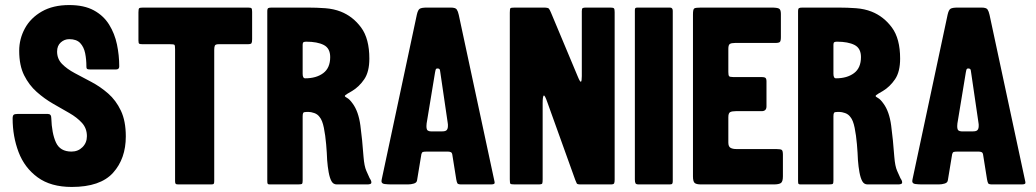

<svg xmlns="http://www.w3.org/2000/svg" viewBox="-20 -730 4099 760"><path d="M183 -263Q185 -202 201.5 -166Q218 -130 263 -130Q289 -130 306.5 -147.5Q324 -165 324 -191Q324 -222 304.5 -243.5Q285 -265 254.5 -282.5Q224 -300 190 -319.5Q156 -339 125.5 -366Q95 -393 75.5 -432Q56 -471 56 -529Q56 -576 78.5 -617.5Q101 -659 145.5 -684.5Q190 -710 254 -710Q313 -710 351.5 -689Q390 -668 412 -632.5Q434 -597 443 -554Q452 -511 452 -467Q452 -455 439 -455H339Q330 -455 326 -456.5Q322 -458 322 -467Q322 -495 317 -519.5Q312 -544 297.5 -559.5Q283 -575 254 -575Q235 -575 220.5 -562Q206 -549 206 -526Q206 -497 225.5 -477Q245 -457 276 -440.5Q307 -424 342 -405.5Q377 -387 408 -360Q439 -333 458.5 -292Q478 -251 478 -190Q478 -102 427.5 -46Q377 10 264 10Q181 10 129 -28Q77 -66 53.5 -128Q30 -190 30 -261Q30 -272 34 -275.5Q38 -279 50 -279H169Q183 -279 183 -263Z M528 -570V-681Q528 -695 531 -697.5Q534 -700 547 -700H962Q973 -700 975.5 -697Q978 -694 978 -683V-575Q978 -563 975.5 -559Q973 -555 960 -555H846Q833 -555 830.5 -549.5Q828 -544 828 -533V-13Q828 -5 826 -2.5Q824 0 816 0H685Q677 0 675 -3Q673 -6 673 -13V-535Q673 -550 670.5 -552.5Q668 -555 653 -555H545Q534 -555 531 -557Q528 -559 528 -570Z M1376 -320Q1399 -289 1406.5 -233.5Q1414 -178 1419 -109Q1422 -72 1430 -54Q1438 -36 1443 -25Q1445 -22 1447.5 -17.5Q1450 -13 1450 -8Q1450 -3 1445 -1.5Q1440 0 1435 0H1313Q1299 0 1292 -13Q1285 -26 1281 -48Q1277 -70 1275 -96Q1274 -124 1271 -159Q1268 -194 1262 -224Q1256 -254 1245 -267Q1237 -278 1224 -282.5Q1211 -287 1201 -287H1195Q1183 -287 1180.5 -283.5Q1178 -280 1178 -270V-15Q1178 -5 1175.5 -2.5Q1173 0 1159 0H1048Q1042 0 1040 -2Q1038 -4 1038 -14V-685Q1038 -696 1042 -698Q1046 -700 1056 -700H1198Q1234 -700 1267.5 -697.5Q1301 -695 1329 -684Q1377 -665 1409.5 -621Q1442 -577 1442 -498Q1442 -446 1422 -416.5Q1402 -387 1374 -370Q1367 -366 1356 -359.5Q1345 -353 1345 -350Q1345 -347 1354.5 -342Q1364 -337 1376 -320ZM1188 -420Q1232 -420 1259.5 -440.5Q1287 -461 1287 -504Q1287 -539 1261.5 -552Q1236 -565 1192 -565Q1185 -565 1181.5 -563Q1178 -561 1178 -553V-438Q1178 -420 1188 -420Z M1648 -120 1631 -17Q1630 -7 1618.5 -3.5Q1607 0 1595 0H1529Q1516 0 1503 -1.5Q1490 -3 1490 -13Q1490 -16 1491 -20L1630 -672Q1634 -690 1641 -695Q1648 -700 1670 -700H1764Q1783 -700 1788 -692.5Q1793 -685 1796 -671L1936 -18Q1937 -14 1937.5 -11Q1938 -8 1938 -6Q1938 0 1923 0H1806Q1793 0 1790.5 -4.5Q1788 -9 1786 -20L1771 -114Q1770 -125 1765 -127.5Q1760 -130 1752 -130H1672Q1658 -130 1654 -128.5Q1650 -127 1648 -120ZM1685 -210H1731Q1744 -210 1748.5 -215.5Q1753 -221 1753 -231Q1753 -234 1753 -237.5Q1753 -241 1752 -245L1723 -443Q1722 -454 1719.5 -456.5Q1717 -459 1712 -459Q1707 -459 1705.5 -456.5Q1704 -454 1702 -443L1671 -255Q1668 -240 1668 -231Q1668 -217 1673 -213.5Q1678 -210 1685 -210Z M2300 -700H2397Q2408 -700 2410.5 -696.5Q2413 -693 2413 -682V-19Q2413 -9 2411 -4.5Q2409 0 2398 0H2278Q2265 0 2263 -4Q2261 -8 2257 -18L2147 -324Q2136 -356 2132 -351.5Q2128 -347 2128 -322V-21Q2128 -8 2126.5 -4Q2125 0 2111 0H2018Q2003 0 2000.5 -2.5Q1998 -5 1998 -20V-680Q1998 -695 2000.5 -697.5Q2003 -700 2018 -700H2131Q2149 -700 2152.5 -696Q2156 -692 2161 -680L2267 -427Q2276 -405 2279.5 -406.5Q2283 -408 2283 -429V-686Q2283 -696 2286.5 -698Q2290 -700 2300 -700Z M2504 -700H2632Q2643 -700 2643 -687V-13Q2643 -6 2641 -3Q2639 0 2631 0H2508Q2498 0 2495.5 -4.5Q2493 -9 2493 -20V-689Q2493 -696 2495 -698Q2497 -700 2504 -700Z M2863 -266V-166Q2863 -150 2871.5 -145Q2880 -140 2895 -140H3052Q3070 -140 3074.5 -136.5Q3079 -133 3079 -118V-32Q3079 -11 3071 -5.5Q3063 0 3043 0H2755Q2736 0 2729.5 -6Q2723 -12 2723 -32V-673Q2723 -693 2728 -696.5Q2733 -700 2755 -700H3033Q3056 -700 3063.5 -696Q3071 -692 3071 -675V-583Q3071 -568 3067 -564Q3063 -560 3049 -560H2890Q2875 -560 2869 -556Q2863 -552 2863 -537V-445Q2863 -432 2866 -428.5Q2869 -425 2882 -425H2995Q3005 -425 3009.5 -422Q3014 -419 3014 -408V-309Q3014 -290 2995 -290H2893Q2877 -290 2870 -286Q2863 -282 2863 -266Z M3477 -320Q3500 -289 3507.5 -233.5Q3515 -178 3520 -109Q3523 -72 3531 -54Q3539 -36 3544 -25Q3546 -22 3548.5 -17.5Q3551 -13 3551 -8Q3551 -3 3546 -1.5Q3541 0 3536 0H3414Q3400 0 3393 -13Q3386 -26 3382 -48Q3378 -70 3376 -96Q3375 -124 3372 -159Q3369 -194 3363 -224Q3357 -254 3346 -267Q3338 -278 3325 -282.5Q3312 -287 3302 -287H3296Q3284 -287 3281.5 -283.5Q3279 -280 3279 -270V-15Q3279 -5 3276.5 -2.5Q3274 0 3260 0H3149Q3143 0 3141 -2Q3139 -4 3139 -14V-685Q3139 -696 3143 -698Q3147 -700 3157 -700H3299Q3335 -700 3368.5 -697.5Q3402 -695 3430 -684Q3478 -665 3510.5 -621Q3543 -577 3543 -498Q3543 -446 3523 -416.5Q3503 -387 3475 -370Q3468 -366 3457 -359.5Q3446 -353 3446 -350Q3446 -347 3455.5 -342Q3465 -337 3477 -320ZM3289 -420Q3333 -420 3360.5 -440.5Q3388 -461 3388 -504Q3388 -539 3362.5 -552Q3337 -565 3293 -565Q3286 -565 3282.5 -563Q3279 -561 3279 -553V-438Q3279 -420 3289 -420Z M3749 -120 3732 -17Q3731 -7 3719.5 -3.5Q3708 0 3696 0H3630Q3617 0 3604 -1.5Q3591 -3 3591 -13Q3591 -16 3592 -20L3731 -672Q3735 -690 3742 -695Q3749 -700 3771 -700H3865Q3884 -700 3889 -692.5Q3894 -685 3897 -671L4037 -18Q4038 -14 4038.5 -11Q4039 -8 4039 -6Q4039 0 4024 0H3907Q3894 0 3891.5 -4.5Q3889 -9 3887 -20L3872 -114Q3871 -125 3866 -127.5Q3861 -130 3853 -130H3773Q3759 -130 3755 -128.5Q3751 -127 3749 -120ZM3786 -210H3832Q3845 -210 3849.5 -215.5Q3854 -221 3854 -231Q3854 -234 3854 -237.5Q3854 -241 3853 -245L3824 -443Q3823 -454 3820.5 -456.5Q3818 -459 3813 -459Q3808 -459 3806.5 -456.5Q3805 -454 3803 -443L3772 -255Q3769 -240 3769 -231Q3769 -217 3774 -213.5Q3779 -210 3786 -210Z"/></svg>

Font: Railroad Gothic CC
Style: Bold
Weight: 700
Designer: indestructible type*
Foundry: Cowboy Collective
Version: Version 1.000